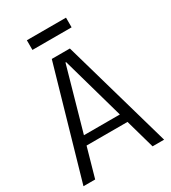

<svg xmlns="http://www.w3.org/2000/svg" viewBox="-206 -962 947 1066"><g transform="rotate(-30 267.0 -429.5)"><path d="M209 -700H325L525 0H451L269 -645H265L83 0H8ZM120 -244H413V-187H120ZM392 -859V-797H141V-859Z"/></g></svg>

Font: Pathway Extreme SemiCondensed Light
Style: Regular
Weight: 300
Width: 4
Version: Version 1.001;gftools[0.9.26]